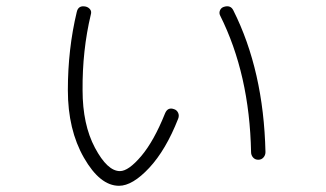

<svg xmlns="http://www.w3.org/2000/svg" viewBox="-20 -560 1040 612"><path d="M780.3 -75.2Q775.4 -323.2 681.6 -510.7Q677.7 -518.6 681.2 -526.9Q684.6 -535.2 693.4 -538.1Q714.8 -544.9 723.6 -527.3Q820.3 -335 826.2 -75.2Q826.2 -65.4 819.8 -58.1Q813.5 -50.8 803.2 -50.8Q793 -50.8 786.6 -58.1Q780.3 -65.4 780.3 -75.2ZM359.4 32.2Q298.8 32.2 247.6 -57.1Q196.3 -146.5 196.3 -272.5Q196.3 -403.3 224.6 -521.5Q229.5 -543.9 252.9 -539.1Q261.7 -537.1 267.1 -530.3Q272.5 -523.4 269.5 -513.7Q242.2 -399.4 243.2 -272.5Q243.2 -163.1 282.7 -88.9Q322.3 -14.6 362.3 -14.6Q389.6 -14.6 430.2 -62.5Q470.7 -110.4 505.9 -198.2Q514.6 -219.7 535.2 -211.9Q543.9 -209 547.9 -200.2Q551.8 -191.4 547.9 -181.6Q508.8 -82 455.6 -24.9Q402.3 32.2 359.4 32.2Z"/></svg>

Font: Rounded Mgen+ 1mn light
Style: Regular
Weight: 200
Designer: [Source Han Sans]
Ryoko NISHIZUKA  (kana & ideographs); Paul D. Hunt (Latin, Greek & Cyrillic); Wenlong ZHANG  (bopomofo
Version: Version 1.059.20150602